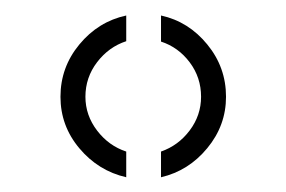

<svg xmlns="http://www.w3.org/2000/svg" viewBox="-20 -828 379 254"><path d="M147 -593.5Q110 -602 85 -631.8Q60 -661.5 60 -700Q60 -739 85 -769.2Q110 -799.5 147 -807.5V-773.5Q124 -766 108.5 -745.8Q93 -725.5 93 -700Q93 -675.5 108.5 -655.2Q124 -635 147 -627.5ZM193 -593.5V-627.5Q216 -635.5 231 -655.5Q246 -675.5 246 -700Q246 -725.5 231 -745.5Q216 -765.5 193 -773V-807.5Q229.5 -799.5 254.2 -769.2Q279 -739 279 -700Q279 -662 254.2 -632Q229.5 -602 193 -593.5Z"/></svg>

Font: Big Shoulders Stencil Text SC Thin
Style: Regular
Weight: 100
Designer: Patric King
Foundry: XO Type Co
Version: Version 2.001